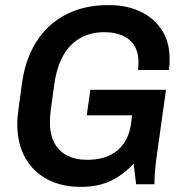

<svg xmlns="http://www.w3.org/2000/svg" viewBox="-20 -716 726 746"><path d="M291 10Q220 10 164.5 -19Q109 -48 78 -103Q47 -158 47 -236Q47 -257 53 -301.5Q59 -346 65 -389Q75 -464 103 -521Q131 -578 174.5 -617Q218 -656 274.5 -676Q331 -696 398 -696H408Q472 -696 524.5 -671.5Q577 -647 608 -600.5Q639 -554 639 -487Q639 -476 638.5 -465Q638 -454 636 -444H516Q517 -452 517.5 -459Q518 -466 518 -473Q518 -515 500.5 -541Q483 -567 453 -579Q423 -591 386 -591Q334 -591 293.5 -569Q253 -547 227 -502.5Q201 -458 191 -389Q186 -352 182.5 -327.5Q179 -303 177 -287Q175 -271 174.5 -260.5Q174 -250 174 -241Q174 -192 192 -159.5Q210 -127 242.5 -111Q275 -95 318 -95Q353 -95 382.5 -103.5Q412 -112 435 -130.5Q458 -149 472.5 -178.5Q487 -208 491 -250L493 -268H317L331 -367H625L592 -132Q586 -92 583 -59Q580 -26 580 0H509L499 -80Q460 -37 410.5 -13.5Q361 10 297 10Z"/></svg>

Font: Chivo Medium
Style: Italic
Weight: 500
Italic angle: -8.05°
Designer: Hector Gatti
Foundry: Omnibus-Type
Version: Version 2.002